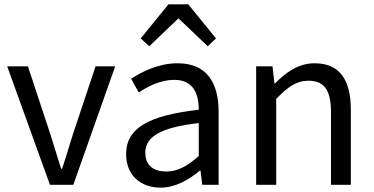

<svg xmlns="http://www.w3.org/2000/svg" viewBox="-20 -847 1712 880"><path d="M209 0H316L508 -543H418L315 -234C299 -181 281 -126 265 -74H260C244 -126 227 -181 210 -234L108 -543H13Z M716 13C783 13 844 -22 896 -65H899L907 0H982V-334C982 -469 927 -557 794 -557C706 -557 630 -518 581 -486L616 -423C659 -452 716 -481 779 -481C868 -481 891 -414 891 -344C660 -318 558 -259 558 -141C558 -43 625 13 716 13ZM742 -61C688 -61 646 -85 646 -147C646 -217 708 -262 891 -283V-132C838 -85 794 -61 742 -61ZM625 -671 664 -635 796 -761H800L932 -635L970 -671L843 -827H752Z M1154 0H1246V-394C1300 -449 1338 -477 1394 -477C1466 -477 1497 -434 1497 -332V0H1588V-344C1588 -482 1536 -557 1422 -557C1348 -557 1291 -516 1240 -464H1238L1229 -543H1154Z"/></svg>

Font: ChiuKong Gothic CL
Style: Regular
Weight: 400
Designer: Ryoko NISHIZUKA 西塚涼子 (kana, bopomofo & ideographs); Paul D. Hunt (Latin, Greek & Cyrillic); Sandoll Communications 산돌커뮤니
Foundry: Adobe
Version: Version 1.300